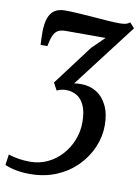

<svg xmlns="http://www.w3.org/2000/svg" viewBox="-96 -629 682 935"><g transform="rotate(10 245.0 -161.0)"><path d="M117 246.5Q79.5 246.5 47.8 240.2Q16 234 -6.5 223.5L1 171Q25 179 51.8 183.2Q78.5 187.5 108 187.5Q155 187.5 194.8 168.5Q234.5 149.5 264 116.8Q293.5 84 310 42.2Q326.5 0.5 326.5 -45Q326.5 -95 313 -126.2Q299.5 -157.5 275.8 -172.2Q252 -187 220.5 -187Q209.5 -187 198.8 -184.5Q188 -182 176 -176.5L156.5 -212.5L305 -410L366.5 -470Q342.5 -470 317.2 -470Q292 -470 266.8 -470Q241.5 -470 216.8 -470Q192 -470 169 -470Q146.5 -470 132 -462.2Q117.5 -454.5 109 -435.2Q100.5 -416 94 -381.5H60.5Q60 -393 59.2 -410.2Q58.5 -427.5 58.5 -446Q59 -487.5 68.5 -514.2Q78 -541 97.8 -554.2Q117.5 -567.5 148 -567.5Q177.5 -567.5 215 -565.2Q252.5 -563 291.2 -559.8Q330 -556.5 364.2 -554.2Q398.5 -552 421.5 -552Q439 -552 450.5 -554.8Q462 -557.5 471.5 -565.5L494.5 -540L254 -225.5Q260.5 -226.5 268.5 -227.2Q276.5 -228 288.5 -228Q331.5 -228 364.8 -207.2Q398 -186.5 417.2 -146.5Q436.5 -106.5 436.5 -49.5Q436.5 6 414 58.8Q391.5 111.5 349.8 154Q308 196.5 249.2 221.5Q190.5 246.5 117 246.5Z"/></g></svg>

Font: Merriweather 20pt Medium
Style: Italic
Weight: 500
Italic angle: -7.8°
Version: Version 2.101